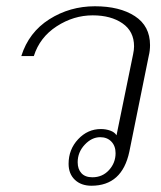

<svg xmlns="http://www.w3.org/2000/svg" viewBox="-20 -583 513 613"><path d="M199 -60Q199 -106 229.5 -138.5Q260 -171 302 -171Q318 -171 332 -166Q346 -161 352 -151L405 -410Q408 -424 408 -435Q408 -483 371 -508.5Q334 -534 276 -534Q215 -534 161 -499Q107 -464 88 -404H48Q72 -480 137.5 -521.5Q203 -563 283 -563Q362 -563 410.5 -531.5Q459 -500 459 -439Q459 -421 455 -405L393 -99Q370 10 272 10Q239 10 219 -9Q199 -28 199 -60ZM349 -94Q349 -117 335.5 -131Q322 -145 300 -145Q273 -145 250.5 -121Q228 -97 228 -65Q228 -43 240 -30Q252 -17 275 -17Q307 -17 328 -40Q349 -63 349 -94Z"/></svg>

Font: Taviraj ExtraLight
Style: Italic
Weight: 275
Italic angle: -12°
Designer: Katatrad Team
Foundry: CadsonDemak
Version: Version 1.001